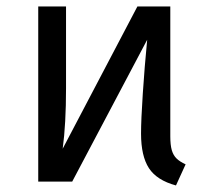

<svg xmlns="http://www.w3.org/2000/svg" viewBox="-20 -560 655 592"><path d="M505.1 -140Q505.1 -112.8 509.7 -96.9Q514.4 -81 524.4 -71.3Q534.4 -61.5 552.3 -53.3L522.6 11.8Q463.6 -4.1 439.2 -41.5Q414.9 -79 414.9 -147.7Q414.9 -190.8 420.3 -271.8Q425.6 -352.8 433.8 -437.4L202.6 0H97.9V-540H183.6V-287.7Q183.6 -177.9 173.3 -101.5L403.6 -540H505.1Z"/></svg>

Font: Fira Code Fixed
Style: Regular
Weight: 400
Monospace: yes
Designer: Carrois Corporate, Edenspiekermann AG, Nikita Prokopov
Foundry: Carrois Corporate, Edenspiekermann AG, Nikita Prokopov
Version: Version 5.002